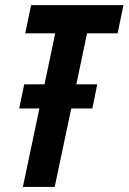

<svg xmlns="http://www.w3.org/2000/svg" viewBox="-20 -734 505 754"><path d="M69.8 0 134.8 -308.1H55.2L75.2 -402.8H154.8L196.8 -603H79.1L102.1 -713.9H464.8L441.9 -603H321.8L279.8 -402.8H361.8L342.8 -308.1H259.8L194.8 0Z"/></svg>

Font: Open Sans Condensed
Style: Bold Italic
Weight: 700
Width: 3
Italic angle: -12°
Designer: Monotype Design Team
Foundry: Monotype Imaging Inc.
Version: Version 3.003; ttfautohint (v1.8.4)